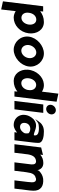

<svg xmlns="http://www.w3.org/2000/svg" viewBox="1138 -1936 1040 3357"><g transform="rotate(90 1658.5 -258.0)"><path d="M563 -241C580 -380 502 -505 366 -505C286 -505 227 -478 177 -440C178 -453 180 -474 181 -482L182 -492H90L4 211L146 242L176 -12C207 8 246 23 288 23C420 23 544 -85 563 -241ZM203 -237C203 -240 208 -266 208 -266C224 -330 267 -372 324 -372C385 -372 419 -315 410 -241C401 -171 353 -112 292 -112C232 -112 194 -164 203 -237Z M768 -241C777 -312 835 -372 898 -372C962 -372 1005 -312 996 -241C987 -170 930 -110 866 -110C803 -110 759 -170 768 -241ZM621 -241C603 -97 716 23 850 23C984 23 1125 -97 1143 -241C1161 -385 1049 -505 915 -505C781 -505 639 -385 621 -241Z M1394 23C1474 23 1532 -4 1582 -42C1581 -29 1579 -8 1578 0L1577 10H1669L1759 -727L1618 -758L1583 -471C1551 -491 1513 -505 1471 -505C1460 -505 1450 -504 1442 -503C1329 -493 1208 -378 1199 -220C1191 -89 1272 23 1394 23ZM1556 -246C1555 -236 1553 -227 1552 -216C1536 -154 1491 -110 1434 -110C1373 -110 1340 -168 1349 -241C1358 -312 1405 -370 1465 -370C1524 -370 1565 -318 1556 -246Z M1813 -629C1807 -583 1840 -545 1886 -545C1931 -545 1974 -582 1980 -629C1986 -675 1953 -714 1907 -714C1861 -714 1819 -675 1813 -629ZM1892 10 1954 -494H1807L1745 10Z M2168 -476C2142 -464 2114 -430 2096 -403L2062 -353L2111 -390C2128 -403 2140 -410 2161 -413C2196 -418 2370 -438 2346 -333C2346 -331 2345 -328 2329 -330C2298 -334 2243 -363 2197 -367C2175 -369 2157 -369 2136 -363C2073 -346 2035 -298 2010 -246C1994 -212 1987 -176 1988 -137C1996 -41 2071 23 2165 23C2219 23 2269 -11 2298 -37L2292 10H2433L2473 -320C2477 -354 2479 -384 2479 -415C2475 -490 2359 -505 2279 -505C2230 -505 2196 -494 2168 -476ZM2202 -88C2151 -88 2123 -121 2130 -176C2137 -236 2182 -267 2235 -267C2272 -267 2304 -247 2311 -235C2313 -219 2314 -198 2312 -179C2309 -151 2260 -88 2202 -88Z M2684 -441 2690 -489 2559 -457 2502 10H2651L2680 -229C2689 -278 2703 -311 2723 -333C2739 -350 2761 -363 2787 -366C2790 -366 2795 -368 2798 -368C2842 -368 2859 -342 2855 -284L2819 10H2966L2991 -195C2995 -224 3000 -248 3006 -275C3022 -326 3048 -354 3091 -362C3096 -365 3103 -368 3111 -368C3152 -368 3169 -343 3168 -295C3167 -273 3165 -248 3162 -222L3134 10H3278L3311 -260C3314 -281 3315 -301 3315 -320C3318 -446 3238 -505 3106 -492C3052 -484 3011 -462 2967 -420C2964 -411 2959 -402 2956 -392C2943 -456 2899 -495 2831 -495C2770 -495 2724 -475 2684 -441Z"/></g></svg>

Font: Bluebird
Style: SfBdNrwObl
Weight: 700
Designer: Jasper
Foundry: Cannot Into Space Fonts
Version: Version 0.98